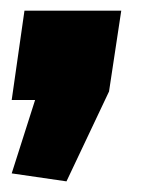

<svg xmlns="http://www.w3.org/2000/svg" viewBox="-20 -188 302 361"><path d="M208 -168 185 -16 105 153 2 138 46 0H2L26 -168Z"/></svg>

Font: Pathway Extreme 28pt ExtraBold
Style: Italic
Weight: 800
Italic angle: -8°
Designer: Eduardo Rodriguez Tunni
Foundry: Eduardo Rodriguez Tunni
Version: Version 1.001;gftools[0.9.26]